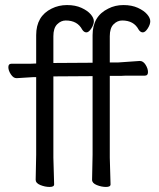

<svg xmlns="http://www.w3.org/2000/svg" viewBox="-20 -728 628 759"><path d="M344 -17 346 -116V-427L191 -426V-105L194 1Q194 11 176 11Q158 11 139.5 3.5Q121 -4 121 -17L123 -116V-423H110L46 -419H45Q33 -419 23 -434Q13 -449 13 -462.5Q13 -476 25 -476H99L123 -477V-589Q123 -664 184 -694Q212 -708 245 -708Q278 -708 302 -697Q326 -686 338.5 -671.5Q351 -657 351 -644Q351 -631 341 -615.5Q331 -600 321.5 -600Q312 -600 305 -611Q286 -647 240 -647Q221 -647 206 -632Q191 -617 191 -585V-479L346 -480V-589Q346 -664 408 -694Q435 -708 468 -708Q501 -708 525 -697Q549 -686 561.5 -671.5Q574 -657 574 -644Q574 -631 564 -615.5Q554 -600 544.5 -600Q535 -600 528 -611Q509 -647 463 -647Q444 -647 429 -632Q414 -617 414 -585V-481H446L532 -487H533Q546 -487 555.5 -472Q565 -457 565 -443Q565 -429 553 -429H496Q470 -429 457 -428H414V-105L417 1Q417 11 399 11Q381 11 362.5 3.5Q344 -4 344 -17Z"/></svg>

Font: ToneOZ-Pinyin-WenKai-Regular
Style: Regular
Weight: 400
Designer: Fontworks Inc.
Foundry: ToneOZ
Version: Version 0.240331